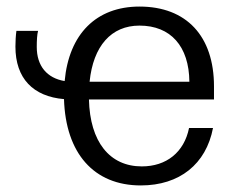

<svg xmlns="http://www.w3.org/2000/svg" viewBox="-20 -552 700 585"><path d="M629 -162H556C541 -88 487 -45 412 -45C314 -45 254 -120 251 -249H632V-289C632 -442 548 -532 405 -532C273 -532 190 -448 177 -305C123 -314 92 -351 92 -409C92 -429 93 -447 96 -458H30C28 -444 27 -426 27 -410C27 -313 81 -258 175 -250C180 -85 266 13 409 13C527 13 608 -52 629 -162ZM253 -303C264 -412 319 -474 405 -474C500 -474 556 -411 557 -303Z"/></svg>

Font: Non Bureau Light
Style: Regular
Weight: 300
Designer: Jona Saucedo
Foundry: Non Foundry
Version: Version 1.000;FEAKit 1.0